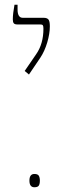

<svg xmlns="http://www.w3.org/2000/svg" viewBox="-20 -667 275 809"><path d="M84 -368 132 -438Q163 -482 163 -546Q163 -557 160.5 -560.5Q158 -564 150 -564H53Q42 -564 38 -569Q34 -574 34 -585Q34 -609 41 -647H54V-627Q54 -592 76 -592H164Q178 -592 184 -585Q190 -578 190 -556Q190 -525 179 -488Q168 -451 150 -424L102 -353ZM104 94Q104 66 125 66Q139 66 143.5 73.5Q148 81 148 94Q148 108 143.5 115Q139 122 125 122Q104 122 104 94Z"/></svg>

Font: Noto Serif Hebrew NarrowThin
Style: Regular
Weight: 250
Width: 4
Designer: Monotype Design Team
Foundry: Monotype Imaging Inc.
Version: Version 1.000